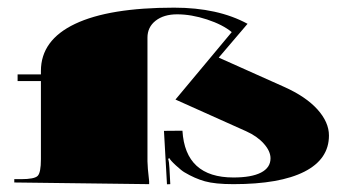

<svg xmlns="http://www.w3.org/2000/svg" viewBox="-20 -479 910 504"><path d="M629.8 -416.5 554.2 -327.8 726 -250.9Q782.8 -225.5 813.2 -191.9Q843.5 -158.2 843.5 -123.3Q843.5 -61.2 779.1 -28.4Q714.6 4.4 592.7 4.4Q544.6 4.4 517.9 -3.1Q491.3 -10.5 464.2 -26.7Q457.2 -30.6 441.9 -44.6Q426.6 -58.6 424.8 -63.8L421.3 -62.1Q424 -54.6 424.8 -37.6L427 4.4L418.3 4.8L410.4 -135.5L458.9 -135.9Q466.3 -13.1 592.7 -13.1Q640.3 -13.1 665.2 -26Q690.1 -38.9 690.1 -63.4Q690.1 -82.2 672.6 -101.8Q655.2 -121.5 625.9 -134.6L440.6 -217.7L588.3 -394.7Q564.7 -414.3 523.4 -427.9Q482.1 -441.4 444.9 -441.4Q410 -441.4 388.5 -424.6Q367.1 -407.8 367.1 -380.2V-55.5Q367.1 -41.5 371.5 -3.1V4.4L17.5 0V-8.7H35Q70.4 -8.7 78.9 -17.3Q87.4 -25.8 87.4 -61.2V-266.2H26.2V-283.7H87.4V-292.8Q87.4 -373.7 177 -416.3Q266.6 -458.9 437.1 -458.9Q552 -458.9 629.8 -416.5Z"/></svg>

Font: FoglihtenBlackPcs
Style: BlackPcs
Weight: 900
Version: Version 0.75